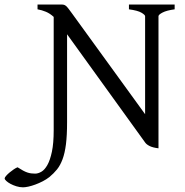

<svg xmlns="http://www.w3.org/2000/svg" viewBox="-140 -635 809 841"><path d="M554.2 14.6Q529.8 11.7 515.9 4.9Q502 -2 496.1 -10.3L153.8 -484.9V-100.1Q153.8 -42 148.9 -3.2Q144 35.6 134 62.5Q124 89.4 109.6 107.2Q95.2 125 76.2 140.6Q63 150.9 46.9 159.2Q30.8 167.5 14.9 173.3Q-1 179.2 -15.4 182.4Q-29.8 185.5 -39.1 185.5Q-53.7 185.5 -68.4 180.9Q-83 176.3 -94.2 170.2Q-105.5 164.1 -112.5 157.5Q-119.6 150.9 -119.6 146.5Q-119.6 142.6 -113.3 135.3Q-106.9 127.9 -98.1 120.6Q-89.4 113.3 -79.6 106.7Q-69.8 100.1 -63 97.7Q-49.3 106.4 -39.1 112.1Q-28.8 117.7 -20 120.6Q-11.2 123.5 -3.2 124.5Q4.9 125.5 14.2 125.5Q26.9 125.5 41.3 117.2Q55.7 108.9 67.6 87.6Q79.6 66.4 87.4 29.3Q95.2 -7.8 95.2 -64.9V-561Q78.6 -576.2 61 -583.5Q43.5 -590.8 24.4 -594.2V-615.2H127.9Q135.3 -615.2 139.9 -614Q144.5 -612.8 149.2 -608.9Q153.8 -605 159.7 -597.4Q165.5 -589.8 174.8 -577.1L495.6 -134.8V-564Q495.6 -569.8 479.7 -579.3Q463.9 -588.9 424.8 -594.2V-615.2H625V-594.2Q589.8 -589.4 572 -580.1Q554.2 -570.8 554.2 -564Z"/></svg>

Font: Noto Serif Devanagari
Style: Bold
Weight: 700
Designer: Monotype Design Team
Foundry: Monotype Imaging Inc.
Version: Version 1.01